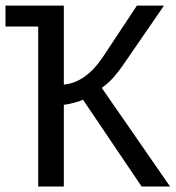

<svg xmlns="http://www.w3.org/2000/svg" viewBox="-20 -679 640 699"><path d="M0 -658.7H212.4V-371.1Q293 -378.4 356 -473.6L478.5 -658.7H577.1L432.6 -448.7Q412.6 -419.4 395 -399.2Q377.4 -378.9 350.6 -358.9L599.1 0H495.6L282.2 -315.9Q270 -310.1 248 -304.4Q226.1 -298.8 212.4 -297.4V0H119.1V-582.5H0Z"/></svg>

Font: Liberation Mono
Style: Regular
Weight: 400
Monospace: yes
Designer: Steve Matteson
Foundry: Ascender Corporation
Version: Version 2.1.5